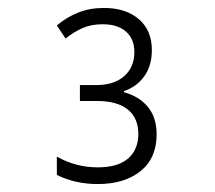

<svg xmlns="http://www.w3.org/2000/svg" viewBox="-20 -872 540 483"><path d="M226 -409Q169 -409 123 -432V-478Q171 -451 226 -451Q277 -451 302.5 -473.5Q328 -496 328 -535Q328 -575 301.5 -596.5Q275 -618 223 -618H181V-658H222Q267 -658 292.5 -680.5Q318 -703 318 -741Q318 -774 297 -792.5Q276 -811 238 -811Q210 -811 188 -801.5Q166 -792 145 -775L123 -808Q148 -829 177 -840.5Q206 -852 242 -852Q296 -852 329 -824Q362 -796 362 -746Q362 -706 342.5 -679.5Q323 -653 292 -643V-640Q331 -629 352.5 -602.5Q374 -576 374 -534Q374 -474 333.5 -441.5Q293 -409 226 -409Z"/></svg>

Font: Noto Sans Mono ExtraCondensed Light
Style: Regular
Weight: 300
Width: 2
Designer: Monotype Design Team
Foundry: Monotype Imaging Inc.
Version: Version 2.014; ttfautohint (v1.8.4.7-5d5b)